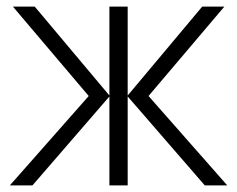

<svg xmlns="http://www.w3.org/2000/svg" viewBox="-20 -560 716 580"><path d="M9.8 0 248 -270 19 -540H85L310.5 -271.5V-540H365.7V-271.5L590.8 -540H657.7L428.7 -270L666.5 0H598.6L365.7 -268.6V0H310.5V-268.6L78.1 0Z"/></svg>

Font: Manrope Light
Style: Regular
Weight: 300
Designer: Mikhail Sharanda
Foundry: Mikhail Sharanda
Version: Version 4.505;FEAKit 1.0